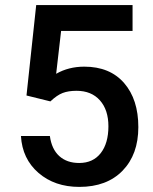

<svg xmlns="http://www.w3.org/2000/svg" viewBox="-20 -731 608 761"><path d="M85 -352.5 123.5 -710.9H505.4V-608.4H222.2L202.6 -438.5Q252 -466.8 314 -466.8Q415.5 -466.8 471.9 -401.9Q528.3 -336.9 528.3 -227.1Q528.3 -118.7 465.8 -54.4Q403.3 9.8 294.4 9.8Q196.8 9.8 132.6 -45.7Q68.4 -101.1 63 -191.9H177.7Q184.6 -140.1 214.8 -112.5Q245.1 -85 293.9 -85Q348.6 -85 379.2 -124Q409.7 -163.1 409.7 -230.5Q409.7 -295.4 376 -333.3Q342.3 -371.1 283.2 -371.1Q251 -371.1 228.5 -362.5Q206.1 -354 179.7 -329.1Z"/></svg>

Font: RobotoDraft Medium
Style: Regular
Weight: 500
Version: Version 2.001152; 2014